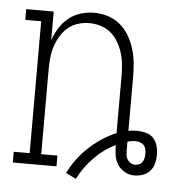

<svg xmlns="http://www.w3.org/2000/svg" viewBox="-46 -581 603 661"><g transform="rotate(5 255.5 -250.5)"><path d="M240 37 205 20Q217 -5 234 -28Q251 -51 272 -70.5Q293 -90 316.5 -105.5Q340 -121 366 -132V-330Q366 -350 364 -370Q362 -390 356 -409Q350 -428 340 -445.5Q330 -463 314.5 -476Q299 -489 279.5 -495Q260 -501 240 -501Q220 -501 200.5 -495Q181 -489 166 -476Q151 -463 140.5 -445.5Q130 -428 124 -409Q118 -390 116 -370Q114 -350 114 -330V-37H170V0H19V-37H74V-493H19V-530H114V-431Q122 -454 134.5 -474Q147 -494 165.5 -509Q184 -524 207 -531Q230 -538 253 -538Q278 -538 301.5 -530.5Q325 -523 343.5 -507.5Q362 -492 374.5 -470.5Q387 -449 394 -426Q401 -403 403.5 -378.5Q406 -354 406 -330V-143Q414 -145 421 -145.5Q428 -146 436 -146Q451 -146 466.5 -142Q482 -138 492.5 -126.5Q503 -115 507 -100Q511 -85 511 -69Q511 -54 507 -39Q503 -24 493 -13Q483 -2 468.5 3Q454 8 439 8Q422 8 406 -1Q390 -10 381 -24.5Q372 -39 369.5 -56.5Q367 -74 367 -91Q326 -71 293.5 -37.5Q261 -4 240 37ZM439 -29Q446 -29 453 -32Q460 -35 464 -41Q468 -47 469.5 -54.5Q471 -62 471 -69Q471 -77 469.5 -85Q468 -93 462.5 -99Q457 -105 449 -107.5Q441 -110 433 -110Q426 -110 419.5 -109Q413 -108 406 -106V-102Q406 -95 406 -88.5Q406 -82 406 -75Q406 -67 407 -59Q408 -51 412.5 -44Q417 -37 424 -33Q431 -29 439 -29Z"/></g></svg>

Font: Iosevka Slab Extralight
Style: Regular
Weight: 200
Monospace: yes
Designer: Belleve Invis
Foundry: Belleve Invis
Version: Version 11.1.1; ttfautohint (v1.8.3)